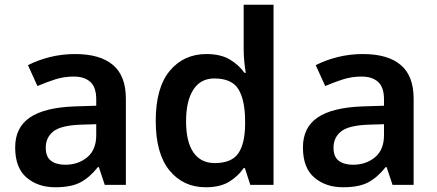

<svg xmlns="http://www.w3.org/2000/svg" viewBox="-20 -873 1842 810"><path d="M297 -645Q402 -645 456.5 -599Q511 -553 511 -457V-93H422L397 -168H393Q358 -124 319 -103.5Q280 -83 213 -83Q140 -83 92 -124Q44 -165 44 -251Q44 -335 105.5 -377Q167 -419 292 -424L386 -427V-454Q386 -505 361 -527.5Q336 -550 291 -550Q250 -550 212.5 -538Q175 -526 138 -510L98 -598Q138 -619 189.5 -632Q241 -645 297 -645ZM320 -347Q237 -344 205 -318.5Q173 -293 173 -250Q173 -211 195.5 -194.5Q218 -178 255 -178Q310 -178 348 -209.5Q386 -241 386 -303V-349Z M848 -83Q753 -83 695 -154Q637 -225 637 -363Q637 -503 696 -574Q755 -645 851 -645Q911 -645 949.5 -622Q988 -599 1011 -566H1017Q1014 -580 1011 -609Q1008 -638 1008 -663V-853H1134V-93H1036L1013 -164H1008Q985 -130 947 -106.5Q909 -83 848 -83ZM886 -185Q956 -185 984.5 -225Q1013 -265 1014 -346V-362Q1014 -449 986.5 -495.5Q959 -542 884 -542Q826 -542 795.5 -494.5Q765 -447 765 -361Q765 -275 796 -230Q827 -185 886 -185Z M1511 -645Q1616 -645 1670.5 -599Q1725 -553 1725 -457V-93H1636L1611 -168H1607Q1572 -124 1533 -103.5Q1494 -83 1427 -83Q1354 -83 1306 -124Q1258 -165 1258 -251Q1258 -335 1319.5 -377Q1381 -419 1506 -424L1600 -427V-454Q1600 -505 1575 -527.5Q1550 -550 1505 -550Q1464 -550 1426.5 -538Q1389 -526 1352 -510L1312 -598Q1352 -619 1403.5 -632Q1455 -645 1511 -645ZM1534 -347Q1451 -344 1419 -318.5Q1387 -293 1387 -250Q1387 -211 1409.5 -194.5Q1432 -178 1469 -178Q1524 -178 1562 -209.5Q1600 -241 1600 -303V-349Z"/></svg>

Font: Noto Sans Telugu UI SemiBold
Style: Regular
Weight: 600
Designer: Jelle Bosma - Monotype Design Team
Foundry: Monotype Imaging Inc.
Version: Version 2.005; ttfautohint (v1.8.4.7-5d5b)